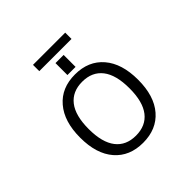

<svg xmlns="http://www.w3.org/2000/svg" viewBox="-249 -1256 1498 1498"><g transform="rotate(-45 500.0 -507.0)"><path d="M335.9 -141.6Q393.6 -67.4 502.4 -67.4Q611.3 -67.4 669.4 -142.1Q727.5 -216.8 727.5 -364.7Q727.5 -512.7 669.4 -587.4Q611.3 -662.1 502.4 -662.1Q393.6 -662.1 335.4 -587.4Q277.3 -512.7 277.3 -364.7Q277.3 -216.8 335.9 -141.6ZM324.2 -957V-1026.4H679.7V-957ZM458 -780.3V-912.1H547.9V-780.3ZM268.6 -642.6Q353.5 -742.2 502.4 -742.2Q651.4 -742.2 736.8 -642.6Q822.3 -543 822.3 -364.3Q822.3 -185.5 736.8 -86.9Q651.4 11.7 502.4 11.7Q353.5 11.7 268.1 -86.9Q182.6 -185.5 182.6 -364.3Q182.6 -543 268.6 -642.6Z"/></g></svg>

Font: GenEi Gothic M Regular
Style: Regular
Weight: 400
Designer: o_tamon (Modified); [Source Han Sans]
Ryoko NISHIZUKA  (kana & ideographs); Paul D. Hunt (Latin, Greek & Cyrillic); Wenl
Version: Version 1.1a;Original Version 1.004